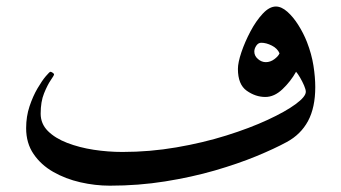

<svg xmlns="http://www.w3.org/2000/svg" viewBox="-20 -571 1057 595"><path d="M957 -301.3Q957 -237.8 934.6 -196Q912.1 -154.3 868.7 -130.9Q831.1 -110.4 774.2 -86.9Q717.3 -63.5 645.8 -42.7Q574.2 -22 491.7 -8.8Q409.2 4.4 320.3 4.4Q274.9 4.4 229 -6.1Q183.1 -16.6 145 -38.3Q106.9 -60.1 84 -93.8Q61 -127.4 61 -173.8Q61 -210 71.5 -241.5Q82 -272.9 96.2 -297.1Q110.4 -321.3 122.1 -335Q133.8 -348.6 136.2 -348.6Q138.7 -348.6 143.1 -345.7Q147.5 -342.8 147.5 -340.3Q147.5 -337.4 137.2 -322.5Q127 -307.6 116.5 -281.7Q106 -255.9 106 -218.8Q106 -187.5 128.4 -165Q150.9 -142.6 188.2 -128.2Q225.6 -113.8 270.3 -106.9Q314.9 -100.1 359.4 -100.1Q444.3 -100.1 526.6 -114.3Q608.9 -128.4 681.4 -151.1Q753.9 -173.8 809.3 -199.5Q864.7 -225.1 896.2 -248.3Q927.7 -271.5 927.7 -286.6Q927.7 -293.5 922.4 -305.9Q917 -318.4 909.9 -330.6Q902.8 -342.8 897.5 -348.6Q880.9 -318.8 855.5 -294.7Q830.1 -270.5 802.2 -270.5Q772 -270.5 744.6 -289.8Q717.3 -309.1 717.3 -357.4Q717.3 -377 728 -408.9Q738.8 -440.9 756.1 -473.6Q773.4 -506.3 794.2 -528.6Q814.9 -550.8 835 -550.8Q852.1 -550.8 870.4 -534.7Q888.7 -518.6 904.5 -493.4Q920.4 -468.3 931.2 -440.9Q945.8 -403.3 951.4 -367.4Q957 -331.5 957 -301.3ZM846.2 -405.8Q839.8 -420.9 822.5 -429.7Q805.2 -438.5 789.6 -438.5Q780.3 -438.5 774.2 -429.4Q768.1 -420.4 768.1 -411.1Q768.1 -397.9 779.3 -388.2Q790.5 -378.4 803.7 -378.4Q817.9 -378.4 830.3 -387.7Q842.8 -397 846.2 -405.8Z"/></svg>

Font: Scheherazade New Medium
Style: Regular
Weight: 500
Designer: SIL International
Foundry: SIL International
Version: Version 4.000